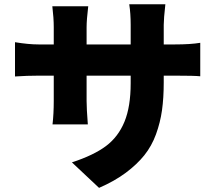

<svg xmlns="http://www.w3.org/2000/svg" viewBox="-20 -826 1040 919"><path d="M763.7 -613.3H817.4Q891.6 -613.3 938.5 -621.1V-460.9Q910.2 -463.9 818.4 -463.9H763.7V-431.6Q763.7 -357.4 755.4 -298.3Q747.1 -239.3 726.6 -183.1Q706.1 -127 670.9 -83Q635.7 -39.1 582 1Q528.3 41 454.1 73.2L324.2 -48.8Q428.7 -83 487.3 -127Q545.9 -170.9 575.7 -243.2Q605.5 -315.4 605.5 -427.7V-463.9H394.5V-342.8Q394.5 -306.6 400.4 -230.5H231.4Q237.3 -281.2 237.3 -342.8V-463.9H165Q110.4 -463.9 51.8 -460V-624Q116.2 -613.3 165 -613.3H237.3V-696.3Q237.3 -739.3 230.5 -795.9H402.3Q394.5 -730.5 394.5 -695.3V-613.3H605.5V-707Q605.5 -761.7 598.6 -805.7H771.5Q763.7 -735.4 763.7 -707Z"/></svg>

Font: Gen Shin Gothic Monospace Heavy
Style: Bold
Weight: 800
Designer: [Source Han Sans]
Ryoko NISHIZUKA  (kana & ideographs); Paul D. Hunt (Latin, Greek & Cyrillic); Wenlong ZHANG  (bopomofo
Version: Version 1.002.20150607